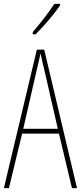

<svg xmlns="http://www.w3.org/2000/svg" viewBox="-20 -970 417 990"><path d="M290 -943V-950H260C226 -898 194 -858 149 -805V-793H163C202 -830 257 -894 290 -943ZM351 0H377L208 -714H170L0 0H26L94 -281H284ZM208 -612 278 -306H100L170 -612C178 -646 183 -666 189 -695C195 -666 200 -645 208 -612Z"/></svg>

Font: Noto Sans Arabic UI XCn Th
Style: Regular
Weight: 100
Width: 2
Designer: Monotype Design Team, Nadine Chahine and Nizar Qandah
Foundry: Monotype Imaging Inc.
Version: Version 2.010